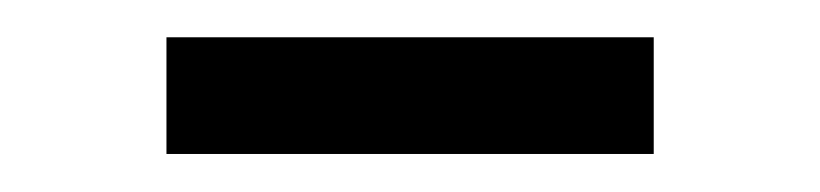

<svg xmlns="http://www.w3.org/2000/svg" viewBox="-20 -679 440 103"><path d="M69.3 -596.4H330.7V-659H69.3V-596.4Z"/></svg>

Font: Source Serif Variable
Style: Regular
Weight: 389
Designer: Frank Grießhammer
Foundry: Adobe Systems Incorporated
Version: Version 3.001;hotconv 1.0.111;makeotfexe 2.5.65597